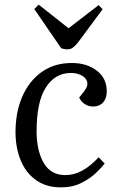

<svg xmlns="http://www.w3.org/2000/svg" viewBox="-20 -795 521 829"><path d="M290 -523Q355 -523 398 -490Q441 -457 441 -400Q441 -370 425 -352.5Q409 -335 382 -335Q362 -335 345.5 -346Q329 -357 322 -374L342 -399Q361 -423 356.5 -441Q352 -459 332 -469.5Q312 -480 286 -480Q218 -480 178 -417.5Q138 -355 138 -228Q138 -145 168.5 -92Q199 -39 262 -39Q300 -39 335.5 -58.5Q371 -78 406 -116L432 -89Q420 -73 394.5 -48.5Q369 -24 331 -5Q293 14 243 14Q180 14 136 -17Q92 -48 69.5 -102.5Q47 -157 47 -225Q47 -311 76.5 -378.5Q106 -446 160.5 -484.5Q215 -523 290 -523ZM128 -756 147 -775 276 -673 406 -773 423 -755 317 -612Q306 -598 295.5 -590Q285 -582 272 -582Q257 -582 244 -587Z"/></svg>

Font: Literata 36pt
Style: Italic
Weight: 400
Italic angle: -2°
Designer: Latin by Veronika Burian and Jose Scaglione. Greek by Irene Vlachou. Cyrillic by Vera Evstafieva
Foundry: TypeTogether
Version: Version 3.002